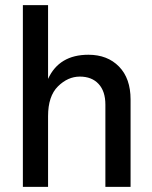

<svg xmlns="http://www.w3.org/2000/svg" viewBox="-20 -727 591 747"><path d="M488 0H390V-320Q390 -372 363.5 -400.5Q337 -429 290.5 -429Q244 -429 205.5 -391Q167 -353 167 -275V0H69V-707H167V-420Q210 -514 324 -514Q398 -514 443 -468Q488 -422 488 -340Z"/></svg>

Font: Hind Colombo Medium
Style: Regular
Weight: 500
Designer: Jyotish Sonowal, Aditi Pimprikar
Foundry: Indian Type Foundry
Version: Version 1.000;PS 1.0;hotconv 1.0.86;makeotf.lib2.5.63406; tt